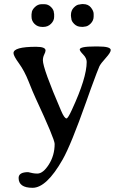

<svg xmlns="http://www.w3.org/2000/svg" viewBox="-20 -688 583 916"><path d="M186.5 -559.6H181.2Q159.2 -559.6 144.8 -574Q130.4 -588.4 130.4 -607.9V-620.6Q131.3 -623.5 131.3 -625.5Q131.3 -639.2 145.8 -653.6Q160.2 -668 178.7 -668H191.4Q210 -668 223.6 -654.3Q237.3 -640.6 237.3 -625.5L238.3 -621.6V-607.4Q238.3 -589.4 223.4 -574.5Q208.5 -559.6 186.5 -559.6ZM367.2 -560.1Q347.7 -560.1 334 -573.7Q320.3 -587.4 320.3 -599.6Q319.3 -602.5 319.3 -605L318.4 -613.8V-615.7Q318.4 -638.2 332.5 -652.3Q346.7 -666.5 358.9 -666.5Q361.8 -667.5 363.8 -667.5L371.1 -668.5H376.5Q400.9 -668.5 413.8 -652.1Q426.8 -635.7 426.8 -621.6V-609.4Q426.8 -589.8 412.4 -575.4Q397.9 -561 383.3 -561Q380.4 -560.1 378.4 -560.1L371.1 -559.6L369.1 -560.1ZM44.4 -434.6Q44.4 -464.8 152.3 -464.8Q197.3 -464.8 197.3 -447.3Q197.3 -440.4 190.9 -427.7Q184.6 -415 184.6 -400.4Q184.6 -361.3 271.5 -159.7Q287.1 -123 297.4 -123Q304.2 -123 323.2 -164.6Q393.6 -316.4 393.6 -392.6Q393.6 -410.6 377 -427.7Q360.4 -444.8 360.4 -451.7Q360.4 -466.3 432.6 -466.3H448.2Q508.3 -466.3 508.3 -449.2Q508.3 -437.5 484.6 -411.4Q460.9 -385.3 454.3 -371.8Q447.8 -358.4 413.1 -263.7L391.6 -203.1Q317.9 4.9 278.8 73.2Q202.1 208 135.5 208Q68.8 208 68.8 161.1Q68.8 133.3 114.3 133.3L136.7 138.2Q146.5 140.1 158.2 140.1Q185.5 140.1 213.1 96.7Q240.7 53.2 240.7 -1.5Q240.7 -24.4 149.9 -219.7Q136.7 -248 116.7 -298.8Q96.7 -349.6 70.6 -385.5Q44.4 -421.4 44.4 -434.6Z"/></svg>

Font: Averia Serif Libre Light
Style: Regular
Weight: 300
Version: Version 1.002